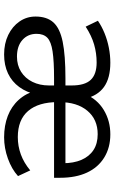

<svg xmlns="http://www.w3.org/2000/svg" viewBox="164 -698 544 911"><g transform="rotate(90 435.5 -243.0)"><path d="M239 9Q187 9 146.5 -10.5Q106 -30 82.5 -64Q59 -98 59 -140Q59 -194 87 -225Q115 -256 179 -269Q243 -282 352 -282H397V-228H352Q271 -228 224.5 -221Q178 -214 159.5 -196Q141 -178 141 -145Q141 -104 170 -78Q199 -52 249 -52Q290 -52 321 -71.5Q352 -91 369 -125.5Q386 -160 386 -204V-312Q386 -374 359.5 -402Q333 -430 277 -430Q233 -430 191.5 -418Q150 -406 107 -378L79 -436Q105 -454 138 -467.5Q171 -481 207 -488Q243 -495 278 -495Q351 -495 393 -465Q435 -435 449 -374H426Q451 -433 502.5 -464Q554 -495 618 -495Q681 -495 728 -466Q775 -437 799.5 -384Q824 -331 824 -257V-228H456V-282H770L755 -269Q755 -321 739 -358Q723 -395 692.5 -415Q662 -435 617 -435Q547 -435 506 -386Q465 -337 465 -253V-246Q465 -154 507 -105Q549 -56 631 -56Q674 -56 713.5 -70.5Q753 -85 789 -115L816 -57Q783 -27 733 -9Q683 9 632 9Q576 9 530.5 -8.5Q485 -26 454 -60.5Q423 -95 409 -145H429Q419 -98 393.5 -63Q368 -28 329 -9.5Q290 9 239 9Z"/></g></svg>

Font: NunitoSans1
Style: Book
Weight: 400
Designer: Vernon Adams
Foundry: Vernon Adams
Version: Version 3.101;gftools[0.9.27]